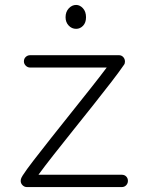

<svg xmlns="http://www.w3.org/2000/svg" viewBox="-20 -759 603 779"><path d="M89 0Q79 0 71.5 -7.5Q64 -15 64 -25Q64 -32 67 -38Q70 -44 72 -47Q86 -69 116.5 -108.5Q147 -148 186.5 -198Q226 -248 268 -300.5Q310 -353 348 -401Q386 -449 413 -485H102Q92 -485 84.5 -492.5Q77 -500 77 -510Q77 -521 84.5 -528Q92 -535 102 -535H463Q473 -535 480 -527.5Q487 -520 487 -509Q487 -501 483 -496Q466 -471 433 -428Q400 -385 359 -333.5Q318 -282 276 -229.5Q234 -177 197 -130Q160 -83 136 -50H474Q485 -50 492 -43Q499 -36 499 -25Q499 -15 492 -7.5Q485 0 474 0ZM289 -739Q304 -739 316.5 -725.5Q329 -712 329 -689Q329 -667 317 -654.5Q305 -642 289 -642Q271 -642 258.5 -655.5Q246 -669 246 -689Q246 -711 259 -725Q272 -739 289 -739Z"/></svg>

Font: Hubballi
Style: Regular
Weight: 400
Designer: Erin McLaughlin
Version: Version 1.000; ttfautohint (v1.8.3)